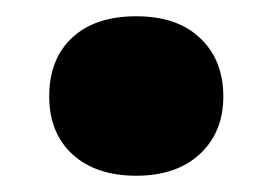

<svg xmlns="http://www.w3.org/2000/svg" viewBox="-20 -398 335 236"><path d="M147.5 -182Q98 -182 69.2 -208.2Q40.5 -234.5 40.5 -279.5Q40.5 -325.5 68.8 -351.8Q97 -378 147.5 -378Q198 -378 226.2 -351Q254.5 -324 254.5 -279.5Q254.5 -235.5 225.8 -208.8Q197 -182 147.5 -182Z"/></svg>

Font: Encode Sans SC SemiExpanded
Style: Bold
Weight: 700
Width: 6
Designer: Multiple Designers
Foundry: Impallari Type
Version: Version 3.002